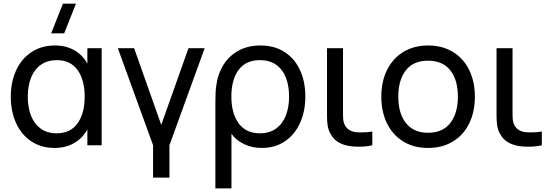

<svg xmlns="http://www.w3.org/2000/svg" viewBox="-20 -808 3074 1068"><path d="M330 -787.5H402.5L337 -622.5H264.5ZM466 -540H545.5V0H466V-88Q439.5 -39 392 -12Q344.5 15 283.5 15Q209 15 153.8 -22Q98.5 -59 69.2 -124Q40 -189 40 -270Q40 -351.5 69.5 -416.2Q99 -481 154.8 -518Q210.5 -555 286 -555Q347 -555 393.5 -528.5Q440 -502 466 -453.5ZM451 -270.5Q451 -363.5 411.5 -418.5Q372 -473.5 295.5 -473.5Q244 -473.5 207.8 -448Q171.5 -422.5 153 -376.8Q134.5 -331 134.5 -270Q134.5 -211.5 152.2 -165.5Q170 -119.5 206 -93Q242 -66.5 294.5 -66.5Q372 -66.5 411.5 -122Q451 -177.5 451 -270.5Z M922.5 180H831.5V0L635.5 -540H726L877 -113.5L1028.5 -540H1118.5L922.5 0Z M1178 -235.5Q1178 -299.5 1182.5 -328.5Q1191 -395.5 1222.5 -446.5Q1254 -497.5 1306.5 -526.2Q1359 -555 1428.5 -555Q1507.5 -555 1563.8 -518.2Q1620 -481.5 1649.2 -417.2Q1678.5 -353 1678.5 -271.5Q1678.5 -189.5 1649.2 -124.5Q1620 -59.5 1565.2 -22.2Q1510.5 15 1436.5 15Q1382 15 1337.8 -6.2Q1293.5 -27.5 1267.5 -63.5V240H1178ZM1588 -271Q1588 -331.5 1570 -377Q1552 -422.5 1515.5 -448Q1479 -473.5 1426 -473.5Q1347 -473.5 1307 -419Q1267 -364.5 1267 -271Q1267 -177.5 1307.5 -122Q1348 -66.5 1426 -66.5Q1478.5 -66.5 1515 -92.5Q1551.5 -118.5 1569.8 -164.8Q1588 -211 1588 -271Z M1818.5 -63.5Q1806.5 -85 1802.8 -108Q1799 -131 1799 -165V-204V-540H1888V-208V-175Q1888 -151.5 1890 -137.2Q1892 -123 1899 -110.5Q1917.5 -77.5 1962 -72.5Q1971 -71.5 1990 -71.5Q2024 -71.5 2051 -76.5V0Q2019.5 8 1975.5 8Q1945 8 1924.5 4.5Q1889.5 -1 1862.8 -16.5Q1836 -32 1818.5 -63.5Z M2101 -270.5Q2101 -354.5 2133 -419Q2165 -483.5 2224 -519.2Q2283 -555 2361 -555Q2440.5 -555 2499.5 -519Q2558.5 -483 2590 -418.5Q2621.5 -354 2621.5 -270.5Q2621.5 -186 2589.8 -121.2Q2558 -56.5 2499 -20.8Q2440 15 2361 15Q2281.5 15 2222.8 -21.2Q2164 -57.5 2132.5 -122.2Q2101 -187 2101 -270.5ZM2527 -270.5Q2527 -364 2484.5 -417.2Q2442 -470.5 2361 -470.5Q2279 -470.5 2237.2 -416.5Q2195.5 -362.5 2195.5 -270.5Q2195.5 -177 2238.2 -123.2Q2281 -69.5 2361 -69.5Q2442.5 -69.5 2484.8 -123.8Q2527 -178 2527 -270.5Z M2761.5 -63.5Q2749.5 -85 2745.8 -108Q2742 -131 2742 -165V-204V-540H2831V-208V-175Q2831 -151.5 2833 -137.2Q2835 -123 2842 -110.5Q2860.5 -77.5 2905 -72.5Q2914 -71.5 2933 -71.5Q2967 -71.5 2994 -76.5V0Q2962.5 8 2918.5 8Q2888 8 2867.5 4.5Q2832.5 -1 2805.8 -16.5Q2779 -32 2761.5 -63.5Z"/></svg>

Font: CCSD_manrope Medium
Style: Regular
Weight: 500
Designer: Mikhail Sharanda
Foundry: Mikhail Sharanda
Version: Version 4.503